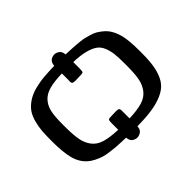

<svg xmlns="http://www.w3.org/2000/svg" viewBox="-178 -1045 1396 1396"><g transform="rotate(-45 519.5 -347.5)"><path d="M60 -333V-350Q60 -406 63 -445Q66 -484 77.5 -527.5Q89 -571 109 -600.5Q129 -630 165 -655Q201 -680 252 -694Q275 -700 299.5 -704.5Q324 -709 349 -711Q374 -713 391 -714Q408 -715 431 -716Q454 -717 460 -717Q462 -749 480 -762Q498 -775 518 -775Q537 -775 555.5 -762.5Q574 -750 577 -717Q582 -717 619.5 -715Q657 -713 668 -712.5Q679 -712 713 -708.5Q747 -705 761.5 -701Q776 -697 804 -689Q832 -681 848.5 -671Q865 -661 884.5 -646Q904 -631 918 -613Q946 -577 961 -521Q976 -465 976 -353V-334Q976 -259 968 -207.5Q960 -156 939.5 -112.5Q919 -69 881 -42.5Q843 -16 784 0Q725 16 640 20Q630 20 609 21Q588 22 577 22Q575 54 556.5 67Q538 80 518 80Q499 80 481 67.5Q463 55 460 22Q457 22 414.5 20.5Q372 19 356.5 17.5Q341 16 301.5 11Q262 6 239.5 -1.5Q217 -9 188.5 -23Q160 -37 139 -56Q93 -98 76.5 -164.5Q60 -231 60 -333ZM202 -348Q202 -264 211.5 -214Q221 -164 249 -128Q277 -92 327 -77Q377 -62 460 -59V-126Q460 -155 466 -160Q472 -165 508 -165H514Q520 -165 529 -165.5Q538 -166 542 -166Q564 -166 570.5 -160.5Q577 -155 577 -141V-59Q659 -62 709 -77Q759 -92 787 -128Q815 -164 824.5 -212.5Q834 -261 834 -342V-366Q834 -427 830 -464.5Q826 -502 811.5 -538Q797 -574 769 -593Q741 -612 694 -624Q647 -636 577 -638V-571Q577 -542 571 -537Q565 -532 529 -532H522Q516 -532 507 -531.5Q498 -531 494 -531Q472 -531 465.5 -536.5Q459 -542 459 -556Q459 -558 459.5 -562.5Q460 -567 460 -570V-638Q378 -636 328 -622Q278 -608 249.5 -575.5Q221 -543 211.5 -497.5Q202 -452 202 -378Z"/></g></svg>

Font: CMU Sans Serif
Style: Bold
Weight: 700
Version: Version 0.7.0